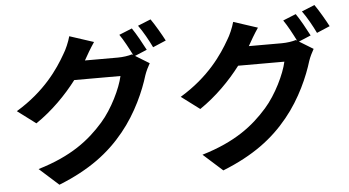

<svg xmlns="http://www.w3.org/2000/svg" viewBox="-59 -971 2119 1167"><g transform="rotate(-5 1000.0 -387.5)"><path d="M858 -682C839 -719 804 -783 779 -819L700 -787C725 -751 753 -698 773 -658L766 -662C744 -655 710 -650 679 -650H478L481 -655C493 -677 519 -722 543 -757L396 -805C387 -771 367 -725 351 -700C302 -614 215 -485 39 -379L151 -295C250 -362 337 -450 403 -537H685C669 -463 611 -342 543 -265C455 -165 344 -78 140 -17L258 89C446 14 566 -77 661 -194C752 -305 809 -438 836 -528C844 -552 858 -580 869 -599L784 -651ZM818 -832C846 -794 878 -736 898 -694L978 -728C960 -763 923 -827 897 -864Z M1858 -682C1839 -719 1804 -783 1779 -819L1700 -787C1725 -751 1753 -698 1773 -658L1766 -662C1744 -655 1710 -650 1679 -650H1478L1481 -655C1493 -677 1519 -722 1543 -757L1396 -805C1387 -771 1367 -725 1351 -700C1302 -614 1215 -485 1039 -379L1151 -295C1250 -362 1337 -450 1403 -537H1685C1669 -463 1611 -342 1543 -265C1455 -165 1344 -78 1140 -17L1258 89C1446 14 1566 -77 1661 -194C1752 -305 1809 -438 1836 -528C1844 -552 1858 -580 1869 -599L1784 -651ZM1818 -832C1846 -794 1878 -736 1898 -694L1978 -728C1960 -763 1923 -827 1897 -864Z"/></g></svg>

Font: Noto Sans KR Bold
Style: Regular
Weight: 700
Designer: Ryoko NISHIZUKA  (kana & ideographs); Paul D. Hunt (Latin, Greek & Cyrillic); Wenlong ZHANG  (bopomofo); Sandoll Communi
Foundry: Adobe Systems Incorporated
Version: Version 1.004;PS 1.004;hotconv 1.0.82;makeotf.lib2.5.63406